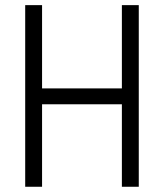

<svg xmlns="http://www.w3.org/2000/svg" viewBox="-20 -713 626 733"><path d="M445.3 0H509.8V-693.4H445.3V-375.5H140.6V-693.4H76.2V0H140.6V-314.9H445.3Z"/></svg>

Font: Cascadia Code PL Light
Style: Regular
Weight: 300
Monospace: yes
Designer: Aaron Bell
Foundry: Saja Typeworks
Version: Version 2404.023